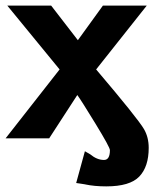

<svg xmlns="http://www.w3.org/2000/svg" viewBox="-35 -492 555 683"><path d="M-15 0 177 -245 -9 -472H147L242 -349L331 -472H487L307 -245Q454 -72 477 -33Q494 -4 494 34Q494 101 460.5 136Q427 171 343 171Q301 171 268 164H269Q264 163 253 161.5Q242 160 236 159L267 46Q270 48 276.5 51.5Q283 55 286 57Q310 77 335 77Q356 77 356 42Q356 32 305 -51.5Q254 -135 240 -154L140 0Z"/></svg>

Font: Coval
Style: Black
Weight: 1000
Foundry: Context Ltd
Version: Version 001.000